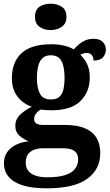

<svg xmlns="http://www.w3.org/2000/svg" viewBox="-20 -790 600 1046"><path d="M235.6 235.9Q118.3 235.9 59.9 200.6Q1.5 165.3 1.5 99.2Q1.5 64.3 19 38.9Q36.5 13.6 67.1 -1.4Q97.6 -16.4 136.4 -20.1Q110 -30.2 86.7 -50.4Q63.4 -70.7 63.4 -105.6Q63.4 -138.5 87 -162.5Q110.7 -186.5 152.8 -208.8Q105.7 -224.5 75.3 -264Q44.8 -303.5 44.8 -363.9Q44.8 -451.6 97.3 -500.3Q149.8 -548.9 259.5 -548.9Q297.8 -548.9 328.6 -541.5Q359.5 -534.1 381.6 -521.1Q395.7 -536.2 411.1 -549.3Q426.6 -562.3 445.9 -570.5Q465.3 -578.6 490.2 -578.6Q523.1 -578.6 539.9 -561.4Q556.7 -544.1 556.7 -520.2Q556.7 -496.3 541.6 -478.2Q526.5 -460.1 489.2 -460.1Q489.2 -480.4 479 -491Q468.7 -501.6 454.5 -501.6Q442.7 -501.6 433.8 -498.6Q425 -495.6 417.3 -492Q439.5 -471.5 454.3 -441.6Q469.1 -411.6 469.1 -368.1Q469.1 -289.4 418.2 -239.3Q367.3 -189.1 259.5 -189.1Q248.6 -189.1 230.5 -190.3Q212.4 -191.5 203.6 -193.5Q189.8 -187.6 177.8 -173.5Q165.9 -159.3 165.9 -141Q165.9 -124.7 178.2 -117Q190.6 -109.3 216.8 -109.3H333.9Q400.9 -109.3 443.2 -91Q485.6 -72.7 505.9 -38.6Q526.2 -4.5 526.2 43.7Q526.2 132.6 455 184.3Q383.8 235.9 235.6 235.9ZM238.2 175.9Q296.9 175.9 333.8 164.2Q370.8 152.5 388.3 130.2Q405.9 107.9 405.9 78.1Q405.9 47.8 386 32.9Q366.1 17.9 325.3 17.9H209.4Q189.5 17.9 168.8 24.6Q148.2 31.2 134.2 48.3Q120.2 65.4 120.2 97.3Q120.2 122.2 133.6 139.9Q146.9 157.6 173.4 166.8Q200 175.9 238.2 175.9ZM257.1 -248.1Q287.2 -248.1 303.2 -262.3Q319.2 -276.4 325.4 -303Q331.6 -329.5 331.6 -365Q331.6 -401.9 325.2 -429.9Q318.8 -458 302.8 -473.4Q286.7 -488.9 256.6 -488.9Q227.5 -488.9 211 -472.9Q194.5 -457 187.8 -428.9Q181.1 -400.9 181.1 -364Q181.1 -311.6 197.4 -279.9Q213.7 -248.1 257.1 -248.1ZM256 -626.1Q219.8 -626.1 195.2 -643.9Q170.6 -661.7 170.6 -698Q170.6 -736.5 195.2 -753.2Q219.8 -769.9 256 -769.9Q290.6 -769.9 316.3 -753.2Q342 -736.5 342 -698Q342 -661.7 316.3 -643.9Q290.6 -626.1 256 -626.1Z"/></svg>

Font: Noto Serif Ethiopic
Style: Regular
Weight: 400
Designer: Monotype Design Team
Foundry: Monotype Imaging Inc.
Version: Version 2.102